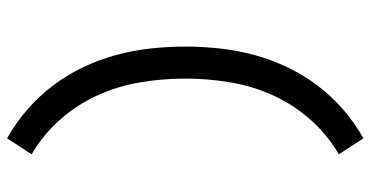

<svg xmlns="http://www.w3.org/2000/svg" viewBox="-271 -610 1042 540"><g transform="rotate(-90 250.0 -340.0)"><path d="M131 161 86 92Q141 60 183.5 12Q226 -36 252 -93.5Q278 -151 288.5 -214Q299 -277 299 -340Q299 -403 288.5 -466Q278 -529 252 -586.5Q226 -644 183.5 -692Q141 -740 86 -772L131 -841Q174 -817 211.5 -784.5Q249 -752 279 -712.5Q309 -673 330.5 -628Q352 -583 365 -535.5Q378 -488 383.5 -438.5Q389 -389 389 -340Q389 -291 383.5 -241.5Q378 -192 365 -144.5Q352 -97 330.5 -52Q309 -7 279 32.5Q249 72 211.5 104.5Q174 137 131 161Z"/></g></svg>

Font: Iosevka Fixed Medium
Style: Regular
Weight: 500
Monospace: yes
Designer: Belleve Invis
Foundry: Belleve Invis
Version: Version 32.3.0